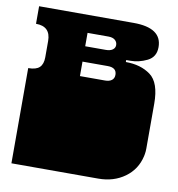

<svg xmlns="http://www.w3.org/2000/svg" viewBox="-80 -789 800 862"><g transform="rotate(10 319.5 -358.0)"><path d="M29 -171V-172Q29 -185 29 -191Q29 -197 29 -209V-260Q29 -269 29 -273.5Q29 -278 29 -282.5Q29 -287 29 -296V-297Q29 -310 29 -316Q29 -322 29 -334V-434Q65 -434 80.5 -449Q96 -464 96 -495V-569Q96 -636 29 -636V-716H460Q589 -716 589 -628Q589 -583 551.5 -564.5Q514 -546 474 -546H456V-537Q524 -537 569 -504Q614 -471 614 -375V-334Q614 -321 614 -315Q614 -309 614 -297V-296Q614 -287 614 -282.5Q614 -278 614 -273.5Q614 -269 614 -260V-209Q614 -196 614 -190Q614 -184 614 -172V-171Q614 -164 613.5 -157.5Q613 -151 612 -145.5Q611 -140 610 -135Q596 -73 545.5 -36.5Q495 0 425 0H29V-135Q29 -144 29 -148.5Q29 -153 29 -157.5Q29 -162 29 -171ZM420 -472Q420 -505 379 -505H264V-439H378Q398 -439 409 -447.5Q420 -456 420 -472ZM400 -604Q400 -618 389.5 -627Q379 -636 359 -636H264V-575H358Q378 -575 389 -583Q400 -591 400 -604Z"/></g></svg>

Font: Danfo
Style: Regular
Weight: 400
Version: Version 1.000;Glyphs 3.2 (3236)